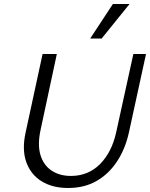

<svg xmlns="http://www.w3.org/2000/svg" viewBox="-20 -927 747 956"><path d="M319 9Q241 9 187 -24.5Q133 -58 111 -119.5Q89 -181 107 -265L192 -658H263L182 -280Q166 -206 181.5 -155Q197 -104 237 -77.5Q277 -51 333 -51Q419 -51 477.5 -109.5Q536 -168 558 -266L644 -658H707L622 -268Q604 -186 563 -123.5Q522 -61 461 -26Q400 9 319 9ZM429 -735 542 -907H625L486 -735Z"/></svg>

Font: Ysabeau Infant
Style: Italic
Weight: 400
Italic angle: -12°
Designer: Christian Thalmann (Catharsis Fonts)
Version: Version 2.001;gftools[0.9.30]; featfreeze: ss01,ss02,lnum